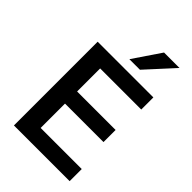

<svg xmlns="http://www.w3.org/2000/svg" viewBox="-273 -1041 1143 1143"><g transform="rotate(45 298.5 -469.5)"><path d="M77 0V-705H546V-603H200V-409H524V-307H200V-102H546V0ZM284 -765 402 -939H532L373 -765Z"/></g></svg>

Font: Nunito Sans 12pt ExtraLight
Style: Bold
Weight: 700
Version: Version 3.101;gftools[0.9.27]